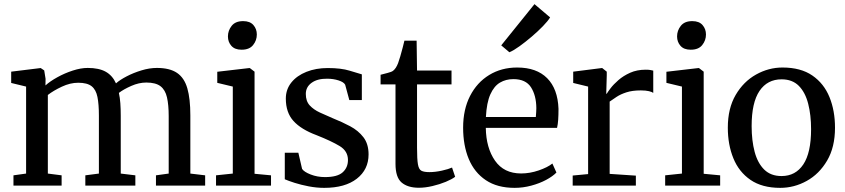

<svg xmlns="http://www.w3.org/2000/svg" viewBox="-20 -896 4078 927"><path d="M45 0V-49.5L106 -58V-478L34 -495.5V-550L176.5 -567.5L193.5 -556L200 -515.5L199.5 -483.5Q221.5 -503.5 256.8 -523Q292 -542.5 331 -555.2Q370 -568 403.5 -568Q457.5 -568 490.2 -549.8Q523 -531.5 540 -493.5Q559 -510.5 591.8 -527.5Q624.5 -544.5 663 -556.2Q701.5 -568 737.5 -568Q799.5 -568 834.8 -544Q870 -520 884.5 -469.5Q899 -419 899 -339V-58L970.5 -49.5V0H733V-49.5L794.5 -58V-335.5Q794.5 -390 786.2 -426Q778 -462 754.8 -479.8Q731.5 -497.5 686.5 -497.5Q650.5 -497.5 613.8 -481.2Q577 -465 554 -447.5Q559 -425 561 -397.5Q563 -370 563 -337.5V-58L633.5 -49.5V0H392V-49.5L457.5 -58V-338Q457.5 -392.5 450.5 -427.8Q443.5 -463 422.2 -479.8Q401 -496.5 357.5 -496.5Q319 -496.5 278.5 -477.5Q238 -458.5 211 -437.5V-58L277.5 -49.5V0Z M1104 -58V-478L1029 -496V-549.5L1184 -567.5H1186L1209 -550V-57L1288.5 -49.5V0H1023V-49.5ZM1146 -656Q1113.5 -656 1097 -674.8Q1080.5 -693.5 1080.5 -720Q1080.5 -748.5 1098.5 -771.2Q1116.5 -794 1153.5 -794H1154.5Q1187 -794 1203.5 -775Q1220 -756 1220 -729.5Q1220 -701 1202 -678.5Q1184 -656 1147 -656Z M1420.5 -158.5 1438.5 -80.5Q1448 -66 1480 -53.5Q1512 -41 1549 -41Q1609 -41 1634.5 -64Q1660 -87 1660 -123.5Q1660 -166.5 1620 -190.8Q1580 -215 1508 -243.5Q1434 -271 1397 -311.8Q1360 -352.5 1360 -420Q1360 -464.5 1386.8 -497.8Q1413.5 -531 1459.5 -549.2Q1505.5 -567.5 1562.5 -567.5Q1627 -567.5 1667.8 -554.8Q1708.5 -542 1727 -537V-413H1666.5L1646.5 -487Q1640 -499.5 1614.5 -507.8Q1589 -516 1559.5 -516Q1512.5 -516.5 1484.5 -496.2Q1456.5 -476 1456.5 -442.5Q1456.5 -407.5 1475.5 -387Q1494.5 -366.5 1524.2 -352.8Q1554 -339 1587 -325Q1631 -307.5 1670.5 -286.5Q1710 -265.5 1734.8 -233.2Q1759.5 -201 1759.5 -150.5Q1759.5 -77.5 1702.8 -33.2Q1646 11 1545.5 11Q1508.5 11 1470.8 3.8Q1433 -3.5 1402.5 -13.2Q1372 -23 1355 -30.5V-158.5Z M2002.5 10.5Q1948.5 10.5 1919 -14.8Q1889.5 -40 1889.5 -105V-488.5H1817.5V-535Q1832.5 -539 1851.2 -543.8Q1870 -548.5 1877.5 -554Q1892 -565 1902 -591Q1906.5 -603 1912.8 -624.5Q1919 -646 1924.5 -667.2Q1930 -688.5 1932.5 -699.5H1991.5L1993.5 -555.5H2160V-488.5H1993.5V-182Q1993.5 -127.5 1997.8 -102.8Q2002 -78 2014.8 -71.5Q2027.5 -65 2053 -65Q2081.5 -65 2113.8 -72.2Q2146 -79.5 2162.5 -87L2177.5 -42.5Q2162 -30.5 2132.5 -18.2Q2103 -6 2068.2 2.2Q2033.5 10.5 2002.5 10.5Z M2464.5 11Q2381 11 2325.8 -26Q2270.5 -63 2243.2 -128.5Q2216 -194 2216 -279.5Q2216 -367.5 2249.5 -432.8Q2283 -498 2342 -534Q2401 -570 2477 -570Q2570.5 -570 2621.8 -518.5Q2673 -467 2676.5 -370.5Q2676.5 -340.5 2675 -318Q2673.5 -295.5 2669.5 -278.5H2325.5Q2327 -182 2370 -120.2Q2413 -58.5 2496 -58.5Q2538 -58.5 2581 -73.2Q2624 -88 2647 -106.5L2666.5 -63Q2648.5 -44.5 2616.8 -27.5Q2585 -10.5 2545.2 0.2Q2505.5 11 2464.5 11ZM2326 -331H2567Q2568 -341.5 2568.8 -355Q2569.5 -368.5 2569.5 -374Q2569 -435 2543.8 -474.5Q2518.5 -514 2458.5 -514Q2422.5 -514 2394 -497.2Q2365.5 -480.5 2347.5 -440.5Q2329.5 -400.5 2326 -331ZM2440 -644H2439L2400 -677L2560.5 -876L2636 -812Q2625.5 -794.5 2601.2 -769.5Q2577 -744.5 2546.8 -718.8Q2516.5 -693 2488 -672.5Q2459.5 -652 2440 -644Z M2745 0V-48.5L2819.5 -55.5V-478L2747.5 -495.5V-550L2885.5 -567.5H2887.5L2909.5 -550V-532L2907 -443.5H2909.5Q2914 -451.5 2928 -470Q2942 -488.5 2965.8 -509.2Q2989.5 -530 3022.5 -544.8Q3055.5 -559.5 3097.5 -559.5Q3111.5 -559.5 3120 -558Q3128.5 -556.5 3134 -555V-447.5Q3128.5 -452 3113.2 -455.8Q3098 -459.5 3074 -459.5Q3033 -459.5 3004.5 -450.2Q2976 -441 2956.8 -428.2Q2937.5 -415.5 2923.5 -405.5V-56.5L3050 -48V0Z M3272.5 -58V-478L3197.5 -496V-549.5L3352.5 -567.5H3354.5L3377.5 -550V-57L3457 -49.5V0H3191.5V-49.5ZM3314.5 -656Q3282 -656 3265.5 -674.8Q3249 -693.5 3249 -720Q3249 -748.5 3267 -771.2Q3285 -794 3322 -794H3323Q3355.5 -794 3372 -775Q3388.5 -756 3388.5 -729.5Q3388.5 -701 3370.5 -678.5Q3352.5 -656 3315.5 -656Z M3494 -279.5Q3494 -373 3532 -437.8Q3570 -502.5 3630.5 -536.2Q3691 -570 3758 -570Q3846 -570 3902 -531.5Q3958 -493 3984.8 -427.2Q4011.5 -361.5 4011.5 -279.5Q4011.5 -185.5 3973.5 -120.8Q3935.5 -56 3875 -22.5Q3814.5 11 3747 11Q3659.5 11 3603.5 -27.5Q3547.5 -66 3520.8 -131.8Q3494 -197.5 3494 -279.5ZM3753.5 -46Q3821 -46 3858.5 -102.2Q3896 -158.5 3896 -272Q3896 -340.5 3882 -395.2Q3868 -450 3836.8 -481.5Q3805.5 -513 3753.5 -513Q3685 -513 3647 -457Q3609 -401 3609 -287Q3609 -217.5 3623.5 -163Q3638 -108.5 3669.8 -77.2Q3701.5 -46 3753.5 -46Z"/></svg>

Font: Merriweather
Style: Regular
Weight: 400
Designer: Eben Sorkin
Foundry: Eben Sorkin
Version: Version 2.100; ttfautohint (v1.7.19-72a1) -l 8 -r 50 -G 200 